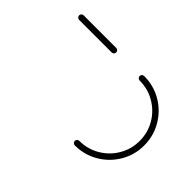

<svg xmlns="http://www.w3.org/2000/svg" viewBox="-150 -620 721 721"><g transform="rotate(-45 210.5 -259.5)"><path d="M379.6 -196.7Q384.4 -196.7 388 -193.1Q391.5 -189.6 391.5 -184.4Q391.5 -134.1 366.9 -91.9Q342.2 -49.6 299.8 -24.8Q257.4 0 207.4 0Q157 0 114.8 -24.8Q72.6 -49.6 47.8 -91.9Q23 -134.1 23 -184.4Q23 -189.6 26.7 -193.1Q30.4 -196.7 35.2 -196.7Q40 -196.7 43.5 -193.1Q47 -189.6 47 -184.4Q47 -140.7 68.7 -103.9Q90.4 -67 127 -45.6Q163.7 -24.1 207.4 -24.1Q251.1 -24.1 287.8 -45.6Q324.4 -67 345.9 -103.9Q367.4 -140.7 367.4 -184.4Q367.4 -189.6 371.1 -193.1Q374.8 -196.7 379.6 -196.7ZM380 -321.5Q374.8 -321.5 371.3 -325Q367.8 -328.5 367.8 -333.3V-506.7Q367.8 -511.5 371.5 -515Q375.2 -518.5 380 -518.5Q384.8 -518.5 388.3 -515Q391.9 -511.5 391.9 -506.7V-333.3Q391.9 -328.5 388.5 -325Q385.2 -321.5 380 -321.5Z"/></g></svg>

Font: 26F Galaxy Hebrew Thin
Style: Regular
Weight: 100
Designer: C₂₉H₂₅N₃O₅
Version: Version 1.000